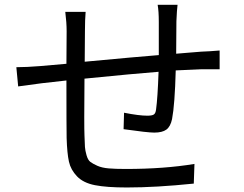

<svg xmlns="http://www.w3.org/2000/svg" viewBox="-20 -788 1040 820"><path d="M653.3 -767.6H738.3Q735.4 -746.1 733.4 -697.3Q733.4 -674.8 732.9 -627.4Q732.4 -580.1 732.4 -558.6Q748 -559.6 785.2 -563Q822.3 -566.4 839.8 -567.4Q872.1 -568.4 918 -572.3V-492.2H839.8Q765.6 -489.3 730.5 -487.3Q726.6 -340.8 714.8 -279.3Q708 -247.1 690.4 -234.4Q672.9 -221.7 638.7 -221.7Q610.4 -221.7 507.8 -236.3L509.8 -306.6Q573.2 -293.9 609.4 -293.9Q628.9 -293.9 636.7 -298.8Q644.5 -303.7 646.5 -320.3Q653.3 -369.1 657.2 -481.4Q555.7 -473.6 340.8 -452.1Q338.9 -247.1 340.8 -209Q341.8 -174.8 342.8 -160.2Q343.8 -145.5 349.6 -125Q355.5 -104.5 365.7 -96.7Q376 -88.9 395.5 -80.1Q415 -71.3 444.3 -68.8Q473.6 -66.4 516.6 -66.4Q681.6 -66.4 810.5 -87.9L807.6 -3.9Q646.5 12.7 521.5 12.7Q435.5 12.7 385.7 2.9Q335.9 -6.8 309.1 -34.7Q282.2 -62.5 274.4 -97.7Q266.6 -132.8 264.6 -198.2Q263.7 -241.2 263.7 -444.3L159.2 -432.6Q112.3 -426.8 57.6 -418.9L49.8 -501Q92.8 -501 153.3 -505.9Q166 -506.8 203.1 -510.3Q240.2 -513.7 263.7 -515.6L264.6 -654.3Q264.6 -691.4 258.8 -737.3H345.7Q342.8 -703.1 342.8 -657.2L341.8 -524.4Q571.3 -545.9 658.2 -552.7V-694.3Q658.2 -740.2 653.3 -767.6Z"/></svg>

Font: Gen Shin Gothic Regular
Style: Regular
Weight: 400
Designer: [Source Han Sans]
Ryoko NISHIZUKA  (kana & ideographs); Paul D. Hunt (Latin, Greek & Cyrillic); Wenlong ZHANG  (bopomofo
Version: Version 1.002.20150607